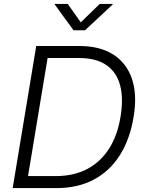

<svg xmlns="http://www.w3.org/2000/svg" viewBox="-20 -963 745 983"><path d="M269.5 0H82.5L92.8 -61.5H264.6Q357.9 -61.5 426.8 -97.9Q495.6 -134.3 538.8 -202.6Q582 -271 597.2 -365.7Q612.8 -459.5 594.7 -526.9Q576.7 -594.2 524.2 -630.1Q471.7 -666 383.8 -666H190.4L200.7 -727.5H386.2Q490.7 -727.5 559.3 -684.1Q627.9 -640.6 655.5 -559.6Q683.1 -478.5 664.1 -365.2Q645.5 -250.5 593.8 -168.7Q542 -86.9 460.2 -43.5Q378.4 0 269.5 0ZM233.9 -727.5 113.3 0H44.9L165.5 -727.5ZM326.7 -942.9 393.6 -848.6 490.7 -942.9H557.6L556.6 -939.9L415.5 -808.1H356.4L260.3 -939.9L260.7 -942.9Z"/></svg>

Font: Inter 20pt Light
Style: Italic
Weight: 300
Italic angle: -9.3988°
Version: Version 4.001;git-66647c0bb